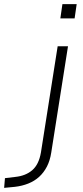

<svg xmlns="http://www.w3.org/2000/svg" viewBox="-145 -716 403 929"><path d="M147 -627 157 -696H226L216 -627ZM-125 193 -121 146 -71 140Q-21 135 11 107.5Q43 80 53 22L134 -492H184L103 22Q97 61 82 90Q67 119 44.5 139.5Q22 160 -8 172Q-38 184 -73 188Z"/></svg>

Font: Nunito Sans 7pt ExtraLight
Style: Italic
Weight: 250
Italic angle: -9°
Designer: Vernon Adams
Foundry: Vernon Adams
Version: Version 3.101;gftools[0.9.27]